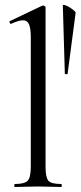

<svg xmlns="http://www.w3.org/2000/svg" viewBox="-20 -747 322 767"><path d="M40 0Q37 0 37 -6Q37 -12 40 -12Q79 -12 91 -25.5Q103 -39 103 -81V-598Q103 -633 96 -649.5Q89 -666 71 -666Q56 -666 25 -652Q22 -650 19 -656Q16 -662 20 -663L148 -724Q150 -725 153 -725Q155 -725 158.5 -722.5Q162 -720 162 -717V-81Q162 -39 173 -25.5Q184 -12 224 -12Q227 -12 227 -6Q227 0 224 0Q207 0 183 -1Q159 -2 132 -2Q106 -2 81.5 -1Q57 0 40 0ZM231 -725Q231 -729 239.5 -726.5Q248 -724 257.5 -718Q267 -712 275 -705.5Q283 -699 282 -695L250 -452Q250 -450 244.5 -450.5Q239 -451 239 -453Z"/></svg>

Font: Cormorant Garamond Light
Style: Regular
Weight: 400
Version: Version 4.001